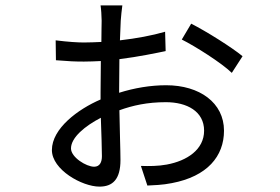

<svg xmlns="http://www.w3.org/2000/svg" viewBox="-20 -644 1040 714"><path d="M330 -24C301 -24 244 -59 244 -92C244 -133 297 -176 355 -206C357 -147 359 -92 359 -63C359 -41 351 -24 330 -24ZM423 -304C423 -340 424 -383 424 -424C496 -433 562 -447 596 -454L594 -526C546 -512 487 -501 426 -494C427 -524 428 -550 429 -567C430 -582 433 -611 435 -624H354C356 -612 358 -583 358 -567C358 -553 357 -524 357 -488C334 -487 313 -486 292 -486C270 -486 235 -488 187 -494L188 -420C236 -416 260 -415 292 -415C312 -415 334 -416 355 -417C355 -377 354 -336 354 -301V-274C270 -238 173 -166 173 -86C173 -13 285 50 350 50C399 50 428 23 428 -49C428 -86 425 -162 424 -234C474 -252 528 -264 597 -264C675 -264 739 -230 739 -158C739 -88 676 -46 600 -32C568 -26 534 -26 504 -27L528 46C549 45 585 44 619 37C751 12 813 -63 813 -158C813 -262 722 -327 598 -327C540 -327 480 -317 423 -299ZM656 -497C706 -472 804 -410 842 -373L882 -435C842 -468 748 -527 691 -556Z"/></svg>

Font: Noto Sans Mono CJK JP Regular
Style: Regular
Weight: 400
Designer: Ryoko NISHIZUKA (kana & ideographs); Paul D. Hunt (Latin, Greek & Cyrillic); Wenlong ZHANG (bopomofo); Sandoll Communica
Foundry: Adobe Systems Incorporated
Version: Version 1.004;PS 1.004;hotconv 1.0.82;makeotf.lib2.5.63406